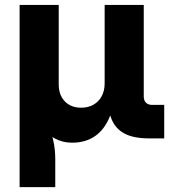

<svg xmlns="http://www.w3.org/2000/svg" viewBox="-20 -568 720 788"><path d="M60.5 200V-547.8H221V-221.8Q221 -178.2 246 -152.1Q271 -126 313.2 -126Q342 -126 363.5 -138.2Q385 -150.5 397.2 -172.9Q409.5 -195.2 409.5 -225.8V-547.8H570V-172.2Q570 -155.5 579 -146.5Q588 -137.5 604.8 -137.5H654V0H592Q528.5 0 491 -19.9Q453.5 -39.8 437.4 -80.2Q421.2 -120.8 421.2 -181.2L443 -231.2H453.5Q453.5 -147.8 431.8 -92.5Q410 -37.2 370.8 -9.9Q331.5 17.5 278 17.5H272.5Q237.5 17.5 204.2 -0.1Q171 -17.8 149.5 -49Q128 -80.2 127 -119.8L172.2 -132.5Q172.2 -99.2 180.9 -64.9Q189.5 -30.5 198.1 6.2Q206.8 43 206.8 84.5V200Z"/></svg>

Font: SVN-Sora Variable
Style: Regular
Weight: 400
Designer: Jonathan Barnbrook, Julián Moncada
Foundry: Barnbrook Fonts
Version: Version 2.000 - Viet hoa boi STYLEno.1 Fonts